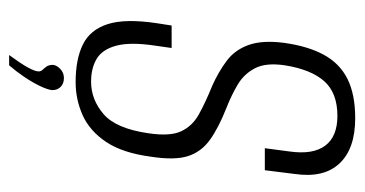

<svg xmlns="http://www.w3.org/2000/svg" viewBox="-204 -426 779 410"><g transform="rotate(90 185.0 -221.5)"><path d="M156 6Q107 6 75.5 -9.5Q44 -25 32 -62.5Q20 -100 30 -167L35 -199H83L78 -164Q70 -111 78 -81Q86 -51 106 -39Q126 -27 155 -27Q193 -27 224 -53.5Q255 -80 265 -149Q272 -195 261 -219Q250 -243 225 -257Q200 -271 163 -286Q134 -299 110.5 -316.5Q87 -334 76.5 -363.5Q66 -393 72 -439Q79 -490 97.5 -524Q116 -558 149 -574.5Q182 -591 233 -591Q298 -591 329.5 -557.5Q361 -524 352 -462L344 -398Q332 -398 320 -398Q308 -398 297 -398L304 -451Q311 -501 291.5 -527Q272 -553 228 -553Q179 -553 154 -525Q129 -497 120 -441Q114 -401 126 -377.5Q138 -354 160.5 -340.5Q183 -327 211 -316Q254 -299 279.5 -280.5Q305 -262 314 -233.5Q323 -205 315 -154Q307 -94 283.5 -59Q260 -24 226.5 -9Q193 6 156 6ZM98 148Q115 125 124 109Q133 93 133 85Q133 80 129.5 76.5Q126 73 122.5 68Q119 63 119 54Q120 46 128 38.5Q136 31 147 31Q159 31 166 38Q173 45 173 56Q172 66 164 82.5Q156 99 144.5 116Q133 133 120 148Z"/></g></svg>

Font: Alumni Sans Thin Light
Style: Italic
Weight: 300
Italic angle: -8°
Version: Version 1.016